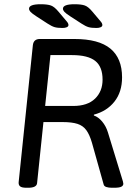

<svg xmlns="http://www.w3.org/2000/svg" viewBox="-20 -884 650 906"><path d="M275 -752Q251 -752 237.5 -756Q224 -760 204 -773L153 -806Q130 -821 123.5 -828.5Q117 -836 117 -843Q117 -864 172 -864Q204 -864 220.5 -858Q237 -852 256 -829L294 -784Q303 -774 303 -766Q303 -759 295 -755.5Q287 -752 275 -752ZM435 -752Q411 -752 397.5 -756Q384 -760 364 -773L313 -806Q290 -821 283.5 -828.5Q277 -836 277 -843Q277 -864 332 -864Q364 -864 380.5 -858Q397 -852 416 -829L454 -784Q463 -774 463 -766Q463 -759 455 -755.5Q447 -752 435 -752ZM105 2Q83 2 75 -4.5Q67 -11 68 -24L135 -670Q138 -700 168 -700H331Q446 -700 501 -654.5Q556 -609 556 -519Q556 -450 520 -404.5Q484 -359 423 -343V-339Q444 -332 462 -310.5Q480 -289 489 -260L560 -28Q562 -20 562 -17Q562 -8 552.5 -3Q543 2 518 2H508Q493 2 482 -1.5Q471 -5 469 -14L414 -210Q403 -248 387.5 -269.5Q372 -291 345.5 -299.5Q319 -308 275 -308H185L155 -20Q153 2 113 2ZM193 -384H325Q393 -384 428.5 -418.5Q464 -453 464 -508Q464 -569 429.5 -596.5Q395 -624 320 -624H218Z"/></svg>

Font: Asap
Style: Italic
Weight: 400
Italic angle: -6°
Designer: Pablo Cosgaya
Foundry: Omnibus-Type
Version: Version 3.001; ttfautohint (v1.8.3)